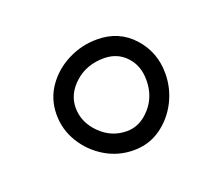

<svg xmlns="http://www.w3.org/2000/svg" viewBox="-57 -394 474 407"><g transform="rotate(-20 180.0 -190.0)"><path d="M56.6 -192.9Q56.6 -228 75.7 -255.4Q94.7 -282.7 125.5 -298.3Q156.2 -314 191.4 -314Q240.7 -314 272 -279.5Q303.2 -245.1 303.2 -197.3Q303.2 -163.6 288.1 -133.8Q272.9 -104 246.3 -85.2Q219.7 -66.4 185.5 -66.4Q150.4 -66.4 121.1 -84Q91.8 -101.6 74.2 -130.4Q56.6 -159.2 56.6 -192.9ZM99.6 -192.9Q99.6 -160.2 125 -134.8Q150.4 -109.4 185.5 -109.4Q214.8 -109.4 237.8 -135Q260.7 -160.6 260.7 -197.3Q260.7 -230 241.2 -250.7Q221.7 -271.5 191.4 -271.5Q152.3 -271.5 126 -247.8Q99.6 -224.1 99.6 -192.9Z"/></g></svg>

Font: Mikhak-DS2-FD Light
Style: Regular
Weight: 300
Designer: Amin Abedi
Version: Version 3.2